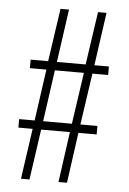

<svg xmlns="http://www.w3.org/2000/svg" viewBox="-51 -726 515 765"><g transform="rotate(5 206.5 -344.0)"><path d="M62 0 91 -202H34V-236H96L125 -442H59V-476H129L160 -688H194L164 -476H279L310 -688H344L314 -476H372V-442H309L279 -236H347V-202H274L246 0H212L240 -202H125L96 0ZM130 -236H245L275 -442H159Z"/></g></svg>

Font: Saira ExtraCondensed Thin
Style: Regular
Weight: 250
Width: 2
Designer: Hector Gatti with collaboration of the Omnibus-Type team
Foundry: Omnibus-Type
Version: Version 1.101